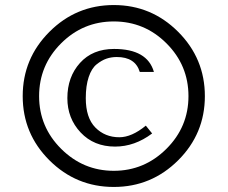

<svg xmlns="http://www.w3.org/2000/svg" viewBox="-20 -731 902 761"><path d="M222 -559Q135 -472 135 -350Q135 -228 222.5 -141Q310 -54 431 -54Q552 -54 639.5 -141Q727 -228 727 -350Q727 -472 640 -559Q553 -646 431 -646Q309 -646 222 -559ZM176 -95.5Q70 -201 70 -350Q70 -499 176 -605Q282 -711 431 -711Q580 -711 686 -605Q792 -499 792 -350Q792 -201 686 -95.5Q580 10 431 10Q282 10 176 -95.5ZM453 -187Q502 -187 558 -233L583 -202Q514 -150 436 -150Q352 -150 299.5 -206Q247 -262 247 -342Q247 -426 297 -481.5Q347 -537 432 -537Q564 -537 590 -446H534Q516 -505 443 -505Q421 -505 402 -498.5Q383 -492 363 -476Q343 -460 331.5 -425.5Q320 -391 320 -342Q320 -264 358 -225.5Q396 -187 453 -187Z"/></svg>

Font: Tenor Sans
Style: Regular
Weight: 400
Designer: Denis Masharov
Foundry: Denis Masharov
Version: Version 1.1